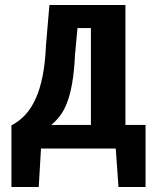

<svg xmlns="http://www.w3.org/2000/svg" viewBox="-20 -598 623 773"><path d="M26 155V-93Q58 -110 82 -136Q106 -162 123.5 -200.5Q141 -239 151.5 -291.5Q162 -344 165 -414L179 -578H485V-95H566V155H457L446 0H145L136 155ZM186 -95H346V-485H292L282 -378Q279 -313 271 -266Q263 -219 250.5 -186Q238 -153 221.5 -131.5Q205 -110 186 -95Z"/></svg>

Font: Oswald SemiBold
Style: Regular
Weight: 600
Designer: Vernon Adams
Foundry: Vernon Adams
Version: Version 4.100; ttfautohint (v1.8.1.43-b0c9)